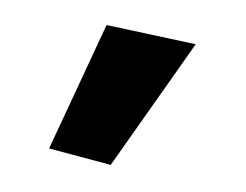

<svg xmlns="http://www.w3.org/2000/svg" viewBox="-28 -864 295 230"><g transform="rotate(5 119.0 -748.5)"><path d="M111.8 -665.5 200.7 -818.4 92.3 -832 36.6 -678.7Z"/></g></svg>

Font: Neuton
Style: Bold
Weight: 700
Designer: Brian M Zick
Foundry: Brian M Zick
Version: Version 1.560